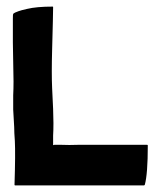

<svg xmlns="http://www.w3.org/2000/svg" viewBox="-20 -560 486 582"><path d="M428 -119Q428 -33 419 0L417 2H317H26Q24 2 24 0Q27 -95 25 -133Q25 -135 24.5 -140.5Q24 -146 23.5 -156Q23 -166 23 -175L20 -228V-271Q21 -290 21 -313L19 -432V-477V-504Q19 -517 20 -518Q24 -522 36 -526Q44 -529 62 -533Q91 -540 140 -540Q141 -540 141 -538Q141 -518 138 -409Q136 -337 138 -293Q142 -220 142 -187Q142 -165 141 -149V-133V-120L145 -121H151H167Q189 -120 216 -121H426Q428 -121 428 -119Z"/></svg>

Font: Tovari Sans
Style: Bold
Weight: 700
Designer: Verneri Kontto, Denis Ignatov
Foundry: Verneri Kontto
Version: Version 1.10 May 7, 2019